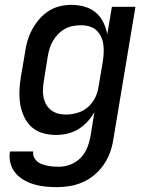

<svg xmlns="http://www.w3.org/2000/svg" viewBox="-20 -548 640 791"><path d="M215 223Q190 223 166 220.5Q142 218 120 211.5Q98 205 78 193.5Q58 182 43.5 164.5Q29 147 23 124Q17 101 21 76H117Q115 88 120 99Q125 110 133 117Q141 124 152 128Q163 132 174.5 134.5Q186 137 198 138Q210 139 222 139Q246 139 270 130Q294 121 312 102.5Q330 84 339.5 60Q349 36 353 12L369 -86Q357 -65 340 -46.5Q323 -28 302 -15.5Q281 -3 257.5 2.5Q234 8 211 8Q183 8 156.5 0.5Q130 -7 110.5 -24.5Q91 -42 79.5 -66.5Q68 -91 63.5 -118.5Q59 -146 60 -174Q61 -202 66 -231L83 -331Q86 -355 93 -379Q100 -403 112 -425.5Q124 -448 141 -468Q158 -488 179.5 -502Q201 -516 225.5 -522Q250 -528 274 -528Q302 -528 328.5 -520.5Q355 -513 374.5 -496.5Q394 -480 405.5 -456.5Q417 -433 422 -407L441 -520H538L447 26Q443 53 433.5 79.5Q424 106 408 129.5Q392 153 369.5 172Q347 191 321 202.5Q295 214 268 218.5Q241 223 215 223ZM251 -76Q274 -76 298.5 -83Q323 -90 342 -106.5Q361 -123 372 -145.5Q383 -168 386 -191L403 -291Q406 -309 407 -327Q408 -345 406 -362.5Q404 -380 397 -395.5Q390 -411 378 -422.5Q366 -434 349 -439Q332 -444 314 -444Q298 -444 281 -441Q264 -438 248.5 -429.5Q233 -421 220.5 -408.5Q208 -396 199 -381Q190 -366 185 -350Q180 -334 177 -317L161 -217Q158 -200 157 -183Q156 -166 159 -149.5Q162 -133 169.5 -119Q177 -105 189.5 -95Q202 -85 218 -80.5Q234 -76 251 -76Z"/></svg>

Font: Iosevka HT Medium Extended
Style: Italic
Weight: 500
Width: 7
Italic angle: -9°
Monospace: yes
Designer: Belleve Invis
Foundry: Belleve Invis
Version: Version 32.3.0; ttfautohint (v1.8.4)